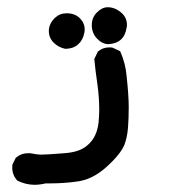

<svg xmlns="http://www.w3.org/2000/svg" viewBox="-20 -183 540 528"><path d="M75.2 325.2Q50.8 325.2 27.3 313.5Q13.7 297.9 13.7 278.3Q13.7 270.5 14.6 268.6L23.4 251Q38.1 238.3 57.6 238.3Q60.5 238.3 62.5 238.3Q82 242.2 93.8 242.2Q109.4 242.2 157.2 238.3Q198.2 235.4 218.8 217.8Q246.1 196.3 251 154.3Q252.9 134.8 252.9 119.1Q252.9 84 247.6 46.9Q242.2 9.8 239.3 -20.5L249 -41Q262.7 -52.7 280.3 -52.7Q288.1 -52.7 290 -51.8L310.5 -42Q325.2 -8.8 328.1 25.4Q334 80.1 334 111.3Q334 142.6 332 168Q330.1 193.4 322.3 214.8Q311.5 241.2 272.5 276.4Q233.4 311.5 190.4 316.4Q155.3 321.3 118.2 321.3Q112.3 321.3 105.5 321.3Q89.8 325.2 75.2 325.2ZM130.9 -133.8Q144.5 -146.5 163.1 -146.5Q189.5 -146.5 203.1 -128.9Q212.9 -117.2 212.9 -102.5Q212.9 -97.7 211.9 -92.8Q208 -72.3 194.3 -60.5Q180.7 -48.8 160.2 -48.8H159.2Q140.6 -52.7 127.4 -65.9Q114.3 -79.1 114.3 -98.1Q114.3 -117.2 130.9 -133.8ZM276.4 -163.1Q297.9 -163.1 316.4 -145.5Q329.1 -132.8 329.1 -114.3Q329.1 -110.4 328.1 -106.4Q321.3 -63.5 277.3 -61.5Q259.8 -62.5 246.1 -77.6Q232.4 -92.8 232.4 -113.8Q232.4 -134.8 246.6 -148.9Q260.7 -163.1 276.4 -163.1Z"/></svg>

Font: JasonHandwriting2
Style: SemiBold
Weight: 600
Version: Version 1.04.7